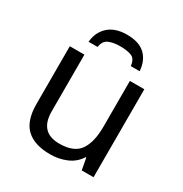

<svg xmlns="http://www.w3.org/2000/svg" viewBox="-173 -872 965 1013"><g transform="rotate(30 309.0 -365.0)"><path d="M533 -536V0H461L448 -71H444Q418 -29 372 -9.5Q326 10 274 10Q177 10 128 -36.5Q79 -83 79 -185V-536H168V-191Q168 -63 287 -63Q376 -63 410.5 -113Q445 -163 445 -257V-536ZM311 -740Q385 -740 422.5 -704Q460 -668 464 -606H410Q406 -647 380.5 -658Q355 -669 309 -669Q270 -669 241.5 -657Q213 -645 208 -606H153Q158 -666 198.5 -703Q239 -740 311 -740Z"/></g></svg>

Font: Noto Sans Living
Style: Regular
Weight: 400
Designer: Monotype Design Team
Foundry: Monotype Imaging Inc.
Version: Version 2.013; ttfautohint (v1.8.4.7-5d5b)